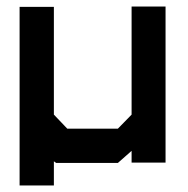

<svg xmlns="http://www.w3.org/2000/svg" viewBox="-20 -499 577 588"><path d="M487 -479V-1H383V-37L341 0H152L145 -5V69H40V-478H145V-148L186 -105H341L383 -148V-479Z"/></svg>

Font: Turret Road ExtraBold
Style: Regular
Weight: 800
Designer: Noponies
Foundry: Noponies
Version: Version 1.001; ttfautohint (v1.8)